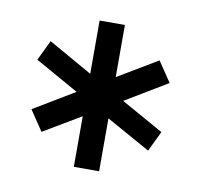

<svg xmlns="http://www.w3.org/2000/svg" viewBox="-53 -807 506 486"><g transform="rotate(10 200.0 -564.0)"><path d="M28 -627 53 -679 166 -615V-752H231V-618L333 -679L368 -627L260 -562L369 -501L344 -449L231 -512V-376H166V-506L70 -449L35 -501L140 -564Z"/></g></svg>

Font: Lobster Two
Style: Bold
Weight: 700
Designer: Pablo Impallari
Foundry: Pablo Impallari. www.impallari.com
Version: Version 1.006